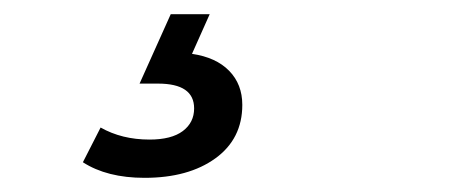

<svg xmlns="http://www.w3.org/2000/svg" viewBox="-20 -27 640 271"><path d="M97 202 122 153Q152 170 191 170Q222 170 238 158Q254 146 254 126Q254 91 203 91H177L221 -7H276L251 49Q285 54 303.5 73Q322 92 322 121Q322 169 284 196.5Q246 224 184 224Q131 224 97 202Z"/></svg>

Font: Montserrat Alternates Medium
Style: Italic
Weight: 500
Italic angle: -11.3°
Designer: Julieta Ulanovsky
Foundry: Julieta Ulanovsky
Version: Version 7.200